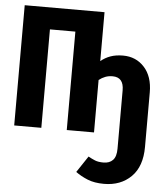

<svg xmlns="http://www.w3.org/2000/svg" viewBox="-54 -590 725 864"><g transform="rotate(5 308.5 -158.0)"><path d="M22.6 0V-543.1H383.1V-322.1Q402.6 -338.5 426.9 -347.2Q451.3 -355.9 483.6 -355.9Q542.1 -355.9 579.7 -314.6Q617.4 -273.3 617.4 -201.5V45.1Q617.4 133.3 570.3 180Q523.1 226.7 447.7 226.7Q404.1 226.7 373.3 214.1Q342.6 201.5 319 184.1L368.2 110.3Q383.6 119 398.5 125.1Q413.3 131.3 437.4 131.3Q464.1 131.3 479.5 115.4Q494.9 99.5 494.9 63.6V-200Q494.9 -259 444.6 -259Q426.7 -259 411.8 -253.3Q396.9 -247.7 383.1 -236.9V0H260V-444.6H145.1V0Z"/></g></svg>

Font: Fira Code SemiBold
Style: Regular
Weight: 600
Designer: Carrois Corporate, Edenspiekermann AG, Nikita Prokopov
Foundry: Carrois Corporate, Edenspiekermann AG, Nikita Prokopov
Version: Version 6.002